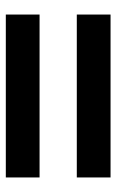

<svg xmlns="http://www.w3.org/2000/svg" viewBox="110 -684 400 660"><g transform="rotate(-90 310.0 -354.0)"><path d="M30 -418H590V-534H30ZM30 -174H590V-290H30Z"/></g></svg>

Font: Bounded Med
Style: Regular
Weight: 500
Designer: Vlad Churkin
Version: Version 3.0